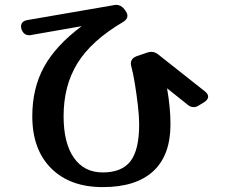

<svg xmlns="http://www.w3.org/2000/svg" viewBox="-20 -725 921 785"><path d="M817 -352Q831 -341 831 -330Q831 -317 813 -306L793 -294Q783 -287 772 -287Q758 -287 747 -297L663 -364Q677 -285 677 -217Q677 -90 606.5 -25Q536 40 400 40Q266 40 189 -37Q112 -114 112 -250Q112 -364 160 -451.5Q208 -539 314 -618L108 -582Q106 -581 103.5 -581Q101 -581 99 -581Q77 -581 68 -605Q67 -608 66.5 -611.5Q66 -615 66 -617Q66 -638 92 -643L446 -704Q448 -705 451 -705Q454 -705 456 -705Q474 -705 488 -688L493 -681Q501 -670 501 -660Q501 -646 483 -635Q354 -559 297 -467Q240 -375 240 -250Q240 -140 282 -80Q324 -20 400 -20Q478 -20 513.5 -66Q549 -112 549 -217Q549 -248 544 -291.5Q539 -335 532 -379Q525 -423 517 -453Q516 -456 515.5 -459Q515 -462 515 -465Q515 -486 538 -495L582 -510Q591 -513 599 -513Q613 -513 626 -503Z"/></svg>

Font: Yusei Magic
Style: Regular
Weight: 400
Designer: Tanukizamurai
Foundry: Yusei Magic Project
Version: Version 1.200